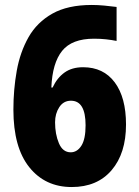

<svg xmlns="http://www.w3.org/2000/svg" viewBox="-20 -744 560 774"><path d="M34 -302Q34 -383 47.5 -458.5Q61 -534 95 -594Q129 -654 191 -689Q253 -724 350 -724Q374 -724 400.5 -721.5Q427 -719 450 -716V-579Q430 -583 407.5 -585.5Q385 -588 359 -588Q270 -588 230.5 -539Q191 -490 187 -391H192Q210 -430 240 -451.5Q270 -473 315 -473Q397 -473 442.5 -412Q488 -351 488 -242Q488 -126 430 -58Q372 10 269 10Q162 10 98 -70Q34 -150 34 -302ZM265 -130Q291 -130 308 -156.5Q325 -183 325 -239Q325 -338 266 -338Q236 -338 219 -312Q202 -286 202 -251Q202 -203 217.5 -166.5Q233 -130 265 -130Z"/></svg>

Font: Noto Sans Bengali Condensed ExtraBold
Style: Regular
Weight: 800
Width: 3
Designer: Joana Ranito - Universal Thirst; Jelle Bosma - Monotype Design Team
Foundry: Universal Thirst ehf.
Version: Version 3.000; ttfautohint (v1.8.4.7-5d5b)